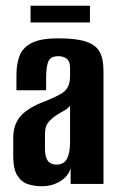

<svg xmlns="http://www.w3.org/2000/svg" viewBox="-20 -638 410 666"><path d="M126 8Q100 8 77.5 1Q55 -6 40.5 -28.5Q26 -51 26 -95V-161Q26 -208 53.5 -237.5Q81 -267 140 -288Q171 -301 189 -311Q207 -321 215 -335.5Q223 -350 223 -375V-402Q223 -418 218 -426.5Q213 -435 203.5 -439Q194 -443 182 -443Q156 -443 148 -425.5Q140 -408 140 -367V-325H37V-378Q37 -415 47.5 -443.5Q58 -472 89 -488.5Q120 -505 182 -505Q245 -505 279 -493.5Q313 -482 326 -457.5Q339 -433 339 -391V0H225V-55Q217 -26 188.5 -9Q160 8 126 8ZM175 -67Q202 -67 212.5 -87.5Q223 -108 223 -145V-272Q217 -262 203 -254.5Q189 -247 175 -238Q156 -225 146 -211.5Q136 -198 136 -174V-123Q136 -102 141 -89.5Q146 -77 155 -72Q164 -67 175 -67ZM86 -560V-618H292V-560Z"/></svg>

Font: Alumni Sans
Style: Bold
Weight: 700
Designer: Robert E. Leuschke
Foundry: Robert E. Leuschke
Version: Version 1.018